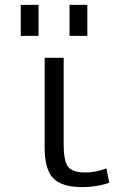

<svg xmlns="http://www.w3.org/2000/svg" viewBox="-20 -757 513 787"><path d="M241 -520V-167Q241 -96 259.5 -73Q278 -50 328 -50Q374 -50 416 -67L428 -8Q377 10 318 10Q233 10 198 -26.5Q163 -63 163 -153V-520ZM265 -610V-737H338V-610ZM65 -610V-737H138V-610Z"/></svg>

Font: M PLUS 1p
Style: Regular
Weight: 400
Version: Version 1.062